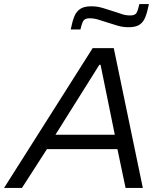

<svg xmlns="http://www.w3.org/2000/svg" viewBox="-41 -925 809 945"><path d="M-21 0 415 -688H519L662 0H577L537 -191H190L67 0ZM232 -262H524L454 -606H448ZM307 -780Q315 -820 325 -844.5Q335 -869 354.5 -881.5Q374 -894 408 -894Q437 -894 464 -886Q491 -878 518 -869Q539 -862 558.5 -855.5Q578 -849 600 -849Q623 -849 630.5 -861Q638 -873 645 -905H692Q684 -865 674 -840Q664 -815 645 -803Q626 -791 592 -791Q562 -791 535 -799.5Q508 -808 482 -816Q461 -823 441 -829Q421 -835 400 -835Q378 -835 370 -823.5Q362 -812 355 -780Z"/></svg>

Font: Saira SemiExpanded
Style: Italic
Weight: 400
Width: 6
Italic angle: -12°
Designer: Hector Gatti with collaboration of the Omnibus-Type team
Foundry: Omnibus-Type
Version: Version 1.101